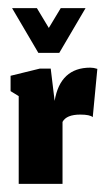

<svg xmlns="http://www.w3.org/2000/svg" viewBox="-20 -452 259 472"><path d="M74.3 -322H125.7L190.3 -432H129.3L100 -383.3L70.7 -432H9.7ZM133.7 0V-152.3Q143.3 -170.3 177.3 -170.3Q201 -170.3 208 -164L219.3 -282.7Q210.3 -285.7 202 -285.7Q128 -285.7 114.3 -204L104.7 -283.3H77.7L6 -265.7V-228L26 -215.7V0Z"/></svg>

Font: Jomhuria
Style: Regular
Weight: 400
Designer: Arabic design by Kourosh Beigpour, Latin design by Eben Sorkin, engineering by Lasse Fister and Khaled Hosney
Version: Version 1.0000